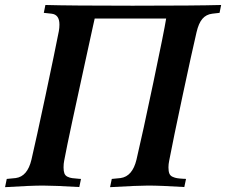

<svg xmlns="http://www.w3.org/2000/svg" viewBox="-36 -753 911 774"><path d="M498.5 -730Q753.9 -730 855.5 -732.9L849.1 -701.2L819.8 -697.8Q794.9 -694.8 779.8 -677Q764.6 -659.2 756.3 -623Q738.3 -546.4 700.2 -367.9Q662.1 -189.5 646 -105Q643.1 -91.3 643.1 -78.1Q643.1 -62.5 646.7 -53.5Q650.4 -44.4 659.7 -40.3Q668.9 -36.1 678 -34.7Q687 -33.2 704.6 -32.2Q706.5 -32.2 707.8 -32.2Q709 -32.2 710.7 -32Q712.4 -31.7 713.9 -31.7L707 1Q612.3 -4.9 560.5 -4.9Q521 -4.9 407.7 1.5L414.6 -31.7L450.2 -35.2Q498 -42 514.2 -109.4Q538.1 -210.4 582 -419.7Q626 -628.9 633.8 -678.2H345.7Q344.7 -673.8 338.4 -645.5Q333 -619.6 306.4 -499Q279.8 -378.4 255.9 -266.6Q231.9 -154.8 222.7 -105Q220.2 -93.3 220.2 -78.1Q220.2 -63 223.6 -54Q227.1 -44.9 236.3 -40.5Q245.6 -36.1 254.9 -34.9Q264.2 -33.7 282.7 -32.2Q288.1 -31.7 290.5 -31.7L283.7 1Q180.7 -4.9 137.2 -4.9Q88.9 -4.9 -15.6 1.5L-8.8 -31.7L27.3 -35.2Q74.7 -41.5 90.8 -109.4Q109.4 -189 147.5 -367.9Q185.5 -546.9 201.2 -627.4Q203.6 -640.6 203.6 -653.8Q203.6 -694.3 171.9 -697.8L140.6 -701.2L147 -732.9Q248.5 -730 498.5 -730Z"/></svg>

Font: Flanker
Style: Bold Italic
Weight: 700
Italic angle: -12°
Designer: Flanker
Version: Version 2.000